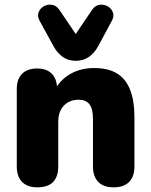

<svg xmlns="http://www.w3.org/2000/svg" viewBox="-20 -795 646 824"><path d="M140 9Q98 9 75 -14Q52 -37 52 -81V-412Q52 -455 74.5 -478Q97 -501 139 -501Q181 -501 203 -478Q225 -455 225 -412V-365L214 -406Q238 -453 282.5 -478Q327 -503 384 -503Q443 -503 481 -480.5Q519 -458 538 -410.5Q557 -363 557 -291V-81Q557 -37 534 -14Q511 9 468 9Q425 9 402 -14Q379 -37 379 -81V-284Q379 -329 363.5 -348Q348 -367 318 -367Q278 -367 254 -341.5Q230 -316 230 -273V-81Q230 9 140 9ZM305 -534Q273 -534 249 -551Q225 -568 209 -598L151 -704Q139 -725 145.5 -742Q152 -759 168 -768Q184 -777 202.5 -774.5Q221 -772 234 -754L305 -649L376 -754Q389 -772 407.5 -774.5Q426 -777 442 -768Q458 -759 464.5 -742Q471 -725 459 -704L402 -598Q386 -568 362 -551Q338 -534 305 -534Z"/></svg>

Font: Nunito ExtraLight Black
Style: Regular
Weight: 900
Version: Version 3.602